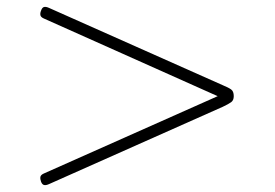

<svg xmlns="http://www.w3.org/2000/svg" viewBox="-20 -717 803 561"><path d="M123 -179Q114 -175 108.5 -176.5Q103 -178 100 -186Q97 -194 98 -200Q99 -206 108 -210L616 -436L108 -663Q99 -667 98 -673Q97 -679 100 -686Q103 -695 108.5 -696.5Q114 -698 123 -694L631 -468Q648 -461 655.5 -455.5Q663 -450 663 -436Q663 -424 655.5 -418.5Q648 -413 631 -405Z"/></svg>

Font: Playwrite HR Lijeva Thin
Style: Regular
Weight: 250
Designer: Veronika Burian, José Scaglione
Foundry: TypeTogether
Version: Version 1.002